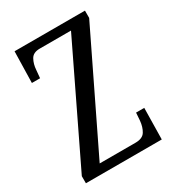

<svg xmlns="http://www.w3.org/2000/svg" viewBox="-173 -814 830 914"><g transform="rotate(-30 241.5 -357.0)"><path d="M29 0V-39L331 -665H159Q123 -665 109.5 -641Q96 -617 94 -585L90 -542H45L49 -714H436V-674L133 -49H330Q369 -49 383.5 -72.5Q398 -96 401 -130L404 -172H449L446 0Z"/></g></svg>

Font: Noto Serif ExtraCondensed
Style: Regular
Weight: 400
Width: 2
Designer: Monotype Design Team
Foundry: Monotype Imaging Inc.
Version: Version 2.015